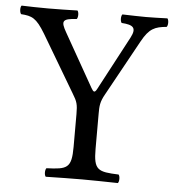

<svg xmlns="http://www.w3.org/2000/svg" viewBox="-49 -692 673 740"><g transform="rotate(5 287.5 -322.5)"><path d="M337 -122V-258C337 -288 338 -304 355 -334L474 -550C502 -601 524 -610 569 -614C575 -620 575 -641 569 -647C541 -646 509 -645 486 -645C463 -645 427 -646 395 -647C389 -641 389 -620 395 -614C439 -611 455 -601 434 -561L323 -352C315 -337 310 -338 301 -354L185 -559C161 -601 165 -611 221 -614C227 -620 227 -641 221 -647C185 -646 147 -645 107 -645C68 -645 35 -646 5 -647C-1 -641 0 -620 6 -614C48 -611 65 -605 100 -547L231 -326C249 -297 252 -286 252 -249V-122C252 -39 235 -34 155 -31C149 -25 149 -4 155 2C204 1 256 0 295 0C334 0 384 1 434 2C440 -4 440 -25 434 -31C354 -34 337 -39 337 -122Z"/></g></svg>

Font: Libertinus Serif
Style: Regular
Weight: 400
Designer: Philipp H. Poll, Khaled Hosny
Foundry: Caleb Maclennan
Version: Version 7.050;RELEASE